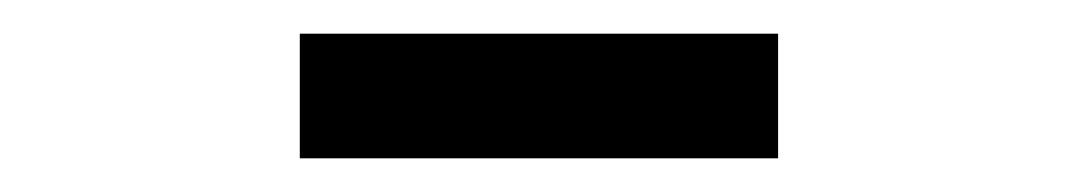

<svg xmlns="http://www.w3.org/2000/svg" viewBox="-20 -729 640 114"><path d="M158 -709H442V-635H158Z"/></svg>

Font: IBM Plex Sans Text
Style: Regular
Weight: 450
Designer: Mike Abbink, Paul van der Laan, Pieter van Rosmalen
Foundry: Bold Monday
Version: Version 3.005